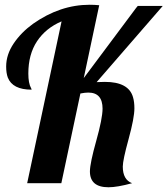

<svg xmlns="http://www.w3.org/2000/svg" viewBox="-20 -770 704 807"><path d="M411.1 -313Q411.1 -380.9 351.1 -380.9Q337.4 -380.9 317.9 -377L237.8 0H94.2L238.8 -680.2Q172.4 -651.9 135.7 -596.7Q99.1 -541.5 99.1 -460.9Q99.1 -420.4 110.4 -399.9Q112.8 -396 112.8 -393.1Q32.7 -393.1 12.7 -444.3Q5.9 -462.9 5.9 -490.2Q5.9 -540.5 37.4 -587.2Q68.8 -633.8 118.7 -669.9Q232.4 -750 356.9 -750Q377.4 -750 397 -748L332 -441.9Q332 -441.9 551.8 -736.3L559.1 -745.1H664.1L386.2 -424.8L420.9 -425.8Q521 -425.8 539.1 -361.3Q544.9 -341.8 544.9 -314.9Q544.9 -274.4 520.5 -185.5Q496.1 -96.7 496.1 -69.8Q496.1 -14.6 535.2 0Q472.7 17.1 436 17.1Q357.9 17.1 357.9 -49.8Q358.4 -85 384.5 -178Q410.6 -271 411.1 -313Z"/></svg>

Font: UVF Lobster12
Style: Regular
Weight: 400
Designer: Pablo Impallari
Foundry: Pablo Impallari. www.impallari.com
Version: Version 1.004